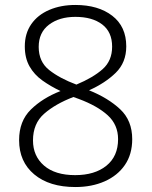

<svg xmlns="http://www.w3.org/2000/svg" viewBox="-20 -744 611 774"><path d="M284 -724Q376 -724 432.5 -680.5Q489 -637 489 -557Q489 -492 446.5 -450.5Q404 -409 339 -380Q416 -349 464.5 -303.5Q513 -258 513 -183Q513 -122 483.5 -79Q454 -36 402 -13Q350 10 284 10Q179 10 118 -41Q57 -92 57 -179Q57 -256 104.5 -302.5Q152 -349 224 -377Q184 -396 151 -419.5Q118 -443 99 -476.5Q80 -510 80 -557Q80 -609 106 -646.5Q132 -684 178.5 -704Q225 -724 284 -724ZM284 -676Q219 -676 177.5 -644.5Q136 -613 136 -555Q136 -495 178.5 -461.5Q221 -428 288 -403Q355 -431 393.5 -465Q432 -499 432 -556Q432 -615 392 -645.5Q352 -676 284 -676ZM113 -178Q113 -115 157.5 -76.5Q202 -38 283 -38Q362 -38 409 -76Q456 -114 456 -183Q456 -241 414.5 -279Q373 -317 298 -345L276 -353Q203 -325 158 -285.5Q113 -246 113 -178Z"/></svg>

Font: Noto Sans Lao Light
Style: Regular
Weight: 300
Designer: Monotype Design Team
Foundry: Monotype Imaging Inc.
Version: Version 2.003; ttfautohint (v1.8.4.7-5d5b)